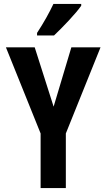

<svg xmlns="http://www.w3.org/2000/svg" viewBox="-20 -954 540 974"><path d="M254 -774Q288 -806 330 -851Q372 -896 392 -925V-934H251Q235 -900 214.5 -863.5Q194 -827 168 -787V-774ZM314 0V-277L490 -714H342L252 -413L156 -714H10L186 -277V0Z"/></svg>

Font: Noto Sans Mono UI Condensed
Style: Bold
Weight: 700
Width: 3
Designer: Monotype Design team
Foundry: Monotype Imaging Inc.
Version: 1.000